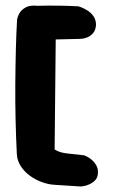

<svg xmlns="http://www.w3.org/2000/svg" viewBox="-20 -678 410 696"><path d="M179 -8Q156 -9 131.5 -18Q107 -27 87 -42Q67 -57 54.5 -77Q42 -97 41 -120Q38 -179 36.5 -243.5Q35 -308 35.5 -373.5Q36 -439 37.5 -499Q39 -559 42 -608Q43 -615 49 -627.5Q55 -640 71 -650Q87 -660 115 -657Q155 -658 193 -657.5Q231 -657 265 -655Q265 -655 274.5 -651.5Q284 -648 297 -640Q310 -632 319 -619Q328 -606 328 -588Q327 -569 317.5 -558Q308 -547 296.5 -542.5Q285 -538 276.5 -537.5Q268 -537 268 -537L182 -535L178 -136Q189 -129 202.5 -125.5Q216 -122 239 -120L285 -115Q285 -115 293 -111.5Q301 -108 311 -100Q321 -92 328.5 -79.5Q336 -67 335 -50Q334 -33 324 -23.5Q314 -14 302 -9Q290 -4 281 -3Q272 -2 272 -2Z"/></svg>

Font: Sour Gummy Black
Style: Bold
Weight: 700
Version: Version 1.000